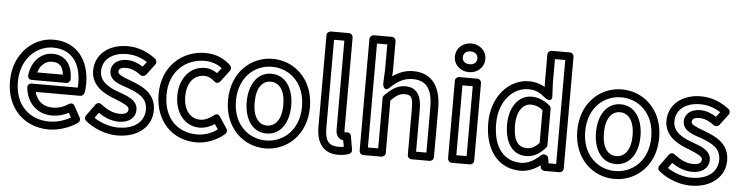

<svg xmlns="http://www.w3.org/2000/svg" viewBox="-47 -952 4649 1207"><g transform="rotate(5 2278.0 -348.0)"><path d="M66 -245C66 -393 167 -478 267 -478C384 -478 445 -398 445 -270C445 -260 445 -249 444 -241H153C143 -241 126 -234 128 -213C139 -113 206 -52 298 -52C336 -52 370 -62 402 -78L418 -50C377 -27 331 -13 283 -13C160 -13 66 -96 66 -245ZM16 -245C16 -70 134 37 283 37C351 37 415 13 465 -20C475 -27 479 -42 473 -53L434 -125C426 -140 410 -141 399 -134C366 -113 335 -102 298 -102C239 -102 199 -132 183 -191H465C475 -191 486 -199 489 -210C493 -225 495 -246 495 -270C495 -416 416 -528 267 -528C137 -528 16 -417 16 -245ZM152 -264H370C385 -264 395 -278 395 -289C395 -374 354 -439 270 -439C198 -439 138 -383 127 -292C126 -282 130 -264 152 -264ZM182 -314C197 -365 232 -389 270 -389C315 -389 338 -367 344 -314Z M566 -61 590 -95C630 -68 672 -50 721 -50C782 -50 824 -83 824 -134C824 -199 748 -219 703 -236C637 -260 581 -292 581 -356C581 -425 634 -478 735 -478C786 -478 829 -461 863 -439L839 -408C807 -428 775 -441 737 -441C680 -441 640 -410 640 -362C640 -299 713 -282 758 -266C826 -241 883 -214 883 -140C883 -72 831 -13 717 -13C665 -13 608 -33 566 -61ZM511 -71C504 -61 504 -46 515 -37C567 6 643 37 717 37C851 37 933 -40 933 -140C933 -250 842 -287 776 -312C715 -334 690 -347 690 -362C690 -376 696 -391 737 -391C768 -391 798 -378 830 -354C840 -347 856 -348 865 -359L918 -429C925 -439 924 -455 913 -464C870 -497 810 -528 735 -528C616 -528 531 -459 531 -356C531 -256 621 -214 685 -190C744 -167 774 -151 774 -134C774 -117 766 -100 721 -100C679 -100 642 -118 600 -150C588 -159 573 -156 565 -145Z M1004 -245C1004 -395 1107 -478 1225 -478C1271 -478 1307 -463 1335 -442L1309 -408C1285 -424 1260 -434 1231 -434C1135 -434 1072 -353 1072 -245C1072 -138 1134 -57 1228 -57C1265 -57 1299 -72 1323 -88L1344 -56C1305 -27 1259 -13 1216 -13C1096 -13 1004 -94 1004 -245ZM954 -245C954 -70 1068 37 1216 37C1278 37 1343 13 1394 -32C1403 -40 1405 -55 1398 -65L1350 -138C1338 -156 1321 -150 1313 -143C1288 -123 1259 -107 1228 -107C1168 -107 1122 -156 1122 -245C1122 -335 1169 -384 1231 -384C1254 -384 1274 -375 1297 -354C1312 -341 1327 -349 1334 -358L1389 -431C1396 -440 1395 -455 1386 -464C1349 -500 1295 -528 1225 -528C1081 -528 954 -423 954 -245Z M1442 -245C1442 -396 1542 -478 1650 -478C1759 -478 1859 -396 1859 -245C1859 -95 1759 -13 1650 -13C1542 -13 1442 -95 1442 -245ZM1392 -245C1392 -69 1514 37 1650 37C1787 37 1909 -69 1909 -245C1909 -422 1787 -528 1650 -528C1514 -528 1392 -422 1392 -245ZM1510 -245C1510 -142 1558 -57 1650 -57C1742 -57 1791 -141 1791 -245C1791 -349 1742 -434 1650 -434C1558 -434 1510 -349 1510 -245ZM1560 -245C1560 -339 1598 -384 1650 -384C1702 -384 1741 -339 1741 -245C1741 -153 1702 -107 1650 -107C1598 -107 1560 -152 1560 -245Z M2023 -126V-681H2088V-120C2088 -95 2097 -74 2115 -63C2121 -59 2131 -57 2135 -57L2143 -16C2133 -14 2123 -13 2110 -13C2045 -13 2023 -47 2023 -126ZM1973 -126C1973 -35 2011 37 2110 37C2139 37 2163 33 2181 25C2191 21 2198 10 2196 -2L2181 -88C2178 -103 2164 -111 2151 -108C2145 -107 2143 -107 2140 -107C2139 -109 2138 -113 2138 -120V-706C2138 -717 2128 -731 2113 -731H1998C1987 -731 1973 -721 1973 -706Z M2294 -25V-681H2359V-525L2355 -430C2355 -430 2362 -378 2397 -411C2436 -449 2479 -478 2537 -478C2624 -478 2663 -426 2663 -308V-25H2598V-293C2598 -379 2567 -429 2496 -429C2443 -429 2408 -401 2367 -361C2362 -356 2359 -349 2359 -343V-25ZM2244 0C2244 11 2254 25 2269 25H2384C2395 25 2409 15 2409 0V-332C2444 -366 2465 -379 2496 -379C2533 -379 2548 -369 2548 -293V0C2548 11 2558 25 2573 25H2688C2699 25 2713 15 2713 0V-308C2713 -438 2660 -528 2537 -528C2485 -528 2442 -509 2407 -484L2409 -523V-706C2409 -717 2399 -731 2384 -731H2269C2258 -731 2244 -721 2244 -706Z M2885 -602C2855 -602 2839 -619 2839 -642C2839 -666 2856 -683 2885 -683C2914 -683 2931 -666 2931 -642C2931 -619 2915 -602 2885 -602ZM2885 -552C2937 -552 2981 -589 2981 -642C2981 -696 2938 -733 2885 -733C2832 -733 2789 -696 2789 -642C2789 -589 2833 -552 2885 -552ZM2852 -25V-466H2917V-25ZM2802 0C2802 11 2812 25 2827 25H2942C2953 25 2967 15 2967 0V-491C2967 -502 2957 -516 2942 -516H2827C2816 -516 2802 -506 2802 -491Z M3084 -245C3084 -395 3177 -478 3267 -478C3316 -478 3344 -461 3380 -430C3380 -430 3424 -401 3421 -450L3417 -529V-681H3482V-25H3434L3429 -57C3427 -69 3416 -78 3404 -78H3400C3393 -78 3386 -75 3382 -71C3349 -38 3305 -13 3261 -13C3155 -13 3084 -91 3084 -245ZM3034 -245C3034 -75 3121 37 3261 37C3308 37 3350 18 3386 -8L3387 4C3389 16 3400 25 3412 25H3507C3518 25 3532 15 3532 0V-706C3532 -717 3522 -731 3507 -731H3392C3381 -731 3367 -721 3367 -706V-528V-527L3368 -501C3341 -517 3307 -528 3267 -528C3143 -528 3034 -415 3034 -245ZM3153 -246C3153 -135 3199 -58 3289 -58C3336 -58 3375 -81 3411 -122C3415 -127 3417 -132 3417 -138V-367C3417 -374 3414 -382 3409 -386C3371 -419 3331 -433 3292 -433C3210 -433 3153 -356 3153 -246ZM3203 -246C3203 -342 3248 -383 3292 -383C3317 -383 3340 -376 3367 -355V-148C3340 -119 3317 -108 3289 -108C3237 -108 3203 -145 3203 -246Z M3646 -245C3646 -396 3746 -478 3854 -478C3963 -478 4063 -396 4063 -245C4063 -95 3963 -13 3854 -13C3746 -13 3646 -95 3646 -245ZM3596 -245C3596 -69 3718 37 3854 37C3991 37 4113 -69 4113 -245C4113 -422 3991 -528 3854 -528C3718 -528 3596 -422 3596 -245ZM3714 -245C3714 -142 3762 -57 3854 -57C3946 -57 3995 -141 3995 -245C3995 -349 3946 -434 3854 -434C3762 -434 3714 -349 3714 -245ZM3764 -245C3764 -339 3802 -384 3854 -384C3906 -384 3945 -339 3945 -245C3945 -153 3906 -107 3854 -107C3802 -107 3764 -152 3764 -245Z M4184 -61 4208 -95C4248 -68 4290 -50 4339 -50C4400 -50 4442 -83 4442 -134C4442 -199 4366 -219 4321 -236C4255 -260 4199 -292 4199 -356C4199 -425 4252 -478 4353 -478C4404 -478 4447 -461 4481 -439L4457 -408C4425 -428 4393 -441 4355 -441C4298 -441 4258 -410 4258 -362C4258 -299 4331 -282 4376 -266C4444 -241 4501 -214 4501 -140C4501 -72 4449 -13 4335 -13C4283 -13 4226 -33 4184 -61ZM4129 -71C4122 -61 4122 -46 4133 -37C4185 6 4261 37 4335 37C4469 37 4551 -40 4551 -140C4551 -250 4460 -287 4394 -312C4333 -334 4308 -347 4308 -362C4308 -376 4314 -391 4355 -391C4386 -391 4416 -378 4448 -354C4458 -347 4474 -348 4483 -359L4536 -429C4543 -439 4542 -455 4531 -464C4488 -497 4428 -528 4353 -528C4234 -528 4149 -459 4149 -356C4149 -256 4239 -214 4303 -190C4362 -167 4392 -151 4392 -134C4392 -117 4384 -100 4339 -100C4297 -100 4260 -118 4218 -150C4206 -159 4191 -156 4183 -145Z"/></g></svg>

Font: Falling Sky
Style: Ou
Weight: 400
Designer: Paul D. Hunt
Foundry: Adobe Systems Incorporated
Version: Version 1.02